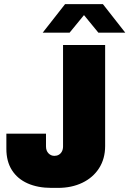

<svg xmlns="http://www.w3.org/2000/svg" viewBox="-20 -905 630 935"><path d="M231 10Q164 10 114.5 -12Q65 -34 38 -76.5Q11 -119 11 -180V-254H204V-192Q204 -171 216 -158.5Q228 -146 245 -146Q257 -146 266.5 -151.5Q276 -157 281.5 -167.5Q287 -178 287 -192V-686H492V-194Q492 -132 462.5 -86Q433 -40 381 -15Q329 10 262 10ZM188 -746 297 -885H481L590 -746H459L373 -851H405L319 -746Z"/></svg>

Font: Chivo Medium Black
Style: Regular
Weight: 900
Version: Version 2.002